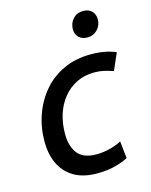

<svg xmlns="http://www.w3.org/2000/svg" viewBox="-114 -812 706 898"><g transform="rotate(-15 239.5 -362.5)"><path d="M245 13Q176 13 131.5 -14Q87 -41 65.5 -87.5Q44 -134 44 -194Q44 -262 65.5 -323Q87 -384 127.5 -431.5Q168 -479 226.5 -506Q285 -533 359 -533Q394 -533 423.5 -527.5Q453 -522 479 -511L443 -429Q421 -437 399 -442Q377 -447 352 -447Q305 -447 267 -428.5Q229 -410 201.5 -376.5Q174 -343 160 -299Q146 -255 146 -204Q146 -145 173 -109.5Q200 -74 264 -74Q301 -74 335.5 -84Q370 -94 386 -104L395 -21Q372 -8 333.5 2.5Q295 13 245 13ZM366 -613Q338 -613 323 -628.5Q308 -644 308 -667Q308 -697 327 -717.5Q346 -738 376 -738Q403 -738 418 -722.5Q433 -707 433 -683Q433 -654 413.5 -633.5Q394 -613 366 -613Z"/></g></svg>

Font: Ubuntu Sans Medium
Style: Italic
Weight: 500
Italic angle: -13.5°
Designer: Dalton Maag Ltd
Foundry: Dalton Maag Ltd
Version: Version 1.006